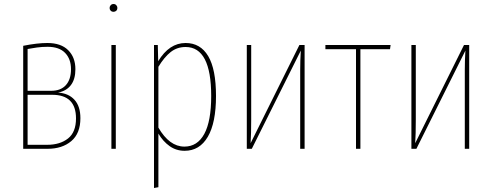

<svg xmlns="http://www.w3.org/2000/svg" viewBox="-20 -744 2462 960"><path d="M382 -153Q382 -77 336.5 -38.5Q291 0 218 0H96V-515Q166 -529 217 -529Q285 -529 321 -493Q357 -457 357 -398Q357 -348 334.5 -318.5Q312 -289 270 -281Q322 -278 352 -245.5Q382 -213 382 -153ZM118 -499V-290H236Q284 -290 309.5 -318.5Q335 -347 335 -398Q335 -449 305.5 -479.5Q276 -510 218 -510Q190 -510 164.5 -506.5Q139 -503 118 -499ZM360 -152Q360 -270 241 -270H118V-20H216Q280 -20 320 -51.5Q360 -83 360 -152Z M559 -519V0H537V-519ZM567 -704Q567 -696 561.5 -690.5Q556 -685 548 -685Q539 -685 533.5 -690.5Q528 -696 528 -704Q528 -712 533.5 -718Q539 -724 548 -724Q556 -724 561.5 -718Q567 -712 567 -704Z M1060 -264Q1060 -130 1019 -60Q978 10 903 10Q861 10 828 -13.5Q795 -37 772 -76V192L750 196V-519H769L771 -438Q826 -529 908 -529Q982 -529 1021 -463.5Q1060 -398 1060 -264ZM1036 -264Q1036 -509 908 -509Q865 -509 833 -483.5Q801 -458 772 -410V-106Q827 -11 902 -11Q967 -11 1001.5 -74.5Q1036 -138 1036 -264Z M1503 0H1481V-394Q1481 -442 1484 -491L1239 0H1214V-519H1236V-146Q1236 -73 1233 -28L1477 -519H1503Z M1933 -519 1930 -498H1782V0H1760V-498H1607V-519Z M2326 0H2304V-394Q2304 -442 2307 -491L2062 0H2037V-519H2059V-146Q2059 -73 2056 -28L2300 -519H2326Z"/></svg>

Font: Fira Sans Extra Condensed Thin
Style: Regular
Weight: 250
Width: 1
Designer: Carrois Corporate & Edenspiekermann AG
Foundry: Carrois Corporate GbR & Edenspiekermann AG
Version: Version 4.203